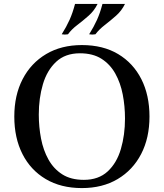

<svg xmlns="http://www.w3.org/2000/svg" viewBox="-20 -945 836 980"><path d="M178 -360Q178 -297 189.5 -237.5Q201 -178 227.5 -130.5Q254 -83 298 -55Q342 -27 408 -27L398 15Q291 15 213.5 -31Q136 -77 94.5 -159Q53 -241 53 -350Q53 -459 95.5 -541Q138 -623 215.5 -669Q293 -715 398 -715L388 -673Q313 -673 266.5 -629.5Q220 -586 199 -515Q178 -444 178 -360ZM618 -340Q618 -403 606.5 -462.5Q595 -522 568.5 -569.5Q542 -617 498 -645Q454 -673 388 -673L398 -715Q506 -715 583 -669Q660 -623 701.5 -541Q743 -459 743 -350Q743 -241 700.5 -159Q658 -77 580.5 -31Q503 15 398 15L408 -27Q483 -27 529.5 -70Q576 -113 597 -184.5Q618 -256 618 -340ZM478 -925Q461 -890 432 -864.5Q403 -839 374 -817Q345 -795 327 -770Q311 -767 295 -770Q319 -808 335 -843.5Q351 -879 363 -925ZM618 -925Q601 -890 572 -864.5Q543 -839 514.5 -817Q486 -795 467 -770Q451 -767 435 -770Q459 -808 475 -843.5Q491 -879 503 -925Z"/></svg>

Font: Poltawski Nowy
Style: Regular
Weight: 400
Designer: Adam Pótawski, Mateusz Machalski, Borys Kosmynka, Ania Wieluska
Foundry: Capitalics.wtf
Version: Version 1.001;gftools[0.9.25]